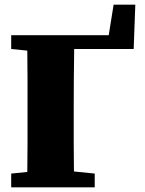

<svg xmlns="http://www.w3.org/2000/svg" viewBox="-20 -803 620 823"><path d="M28 0V-59L97 -66Q98 -126 98 -187.5Q98 -249 98 -310V-342Q98 -403 98 -464Q98 -525 97 -586L28 -593V-652H446L467 -783H560L553 -593H298Q297 -532 296.5 -469Q296 -406 296 -342V-311Q296 -250 296 -189.5Q296 -129 297 -68L386 -59V0Z"/></svg>

Font: Source Serif 4 Black
Style: Regular
Weight: 900
Designer: Frank Grießhammer
Foundry: Adobe
Version: Version 4.005;hotconv 1.1.0;makeotfexe 2.6.0